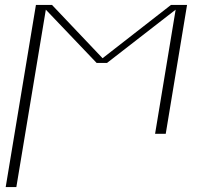

<svg xmlns="http://www.w3.org/2000/svg" viewBox="-20 -540 840 775"><path d="M3 215 125 -520H190L394 -305L670 -520H735L649 0H606L689 -501L412 -286H370L165 -501L46 215Z"/></svg>

Font: Iosevka Aile Extralight
Style: Italic
Weight: 200
Italic angle: -9°
Designer: Belleve Invis
Foundry: Belleve Invis
Version: Version 31.1.0; ttfautohint (v1.8.4)